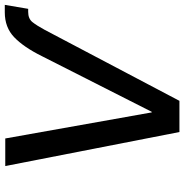

<svg xmlns="http://www.w3.org/2000/svg" viewBox="-4 -766 769 802"><g transform="rotate(-90 381.0 -364.5)"><path d="M548.3 -575.2Q585.9 -650.9 627 -690.2Q668 -729.5 731 -729.5H762.2L745.6 -631.8H732.9Q704.6 -631.8 690.4 -614.3Q676.3 -596.7 657.7 -562.5L361.3 0H231L88.9 -727.5H204.1L313 -115.7H315.4Z"/></g></svg>

Font: Inter 28pt Medium
Style: Italic
Weight: 500
Italic angle: -9.3988°
Designer: Rasmus Andersson
Foundry: rsms
Version: Version 4.001;git-66647c0bb